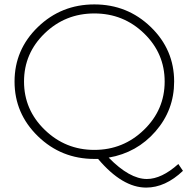

<svg xmlns="http://www.w3.org/2000/svg" viewBox="-20 -720 871 871"><path d="M789 24 810 55Q730 131 643 131Q535 131 425 1H408Q258 1 152 -102Q46 -205 46 -350Q46 -495 152 -597.5Q258 -700 408 -700Q558 -700 664 -597.5Q770 -495 770 -350Q770 -221 685.5 -124Q601 -27 473 -5Q568 92 646 92Q713 92 789 24ZM182.5 -568.5Q89 -478 89 -350Q89 -222 183 -131Q277 -40 408 -40Q539 -40 633 -131Q727 -222 727 -350Q727 -478 633.5 -568.5Q540 -659 408 -659Q276 -659 182.5 -568.5Z"/></svg>

Font: Montserrat Ultra Light
Style: Regular
Weight: 200
Designer: Julieta Ulanovsky
Foundry: Julieta Ulanovsky
Version: Version 3.100;PS 003.100;hotconv 1.0.88;makeotf.lib2.5.64775